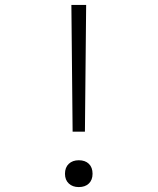

<svg xmlns="http://www.w3.org/2000/svg" viewBox="-20 -750 640 780"><path d="M275 -215 270 -730H330L325 -215ZM300 10Q275 10 259.5 -4.5Q244 -19 244 -44Q244 -70 259.5 -84.5Q275 -99 300 -99Q326 -99 341 -84.5Q356 -70 356 -44Q356 -19 341 -4.5Q326 10 300 10Z"/></svg>

Font: M PLUS Code Latin 60 Light
Style: Regular
Weight: 300
Width: 7
Monospace: yes
Designer: Coji Morishita
Foundry: UNDERFOREST DESIGN
Version: Version 1.005; ttfautohint (v1.8.3)